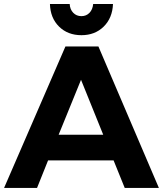

<svg xmlns="http://www.w3.org/2000/svg" viewBox="-23 -930 806 950"><path d="M379.9 -755.9Q312.5 -755.9 269.3 -798.3Q226.1 -840.8 224.1 -910.2H321.8Q323.2 -883.3 339.4 -866.7Q355.5 -850.1 379.9 -850.1Q403.8 -850.1 419.7 -866.5Q435.5 -882.8 438 -910.2H536.1Q533.2 -840.8 490 -798.3Q446.8 -755.9 379.9 -755.9ZM594.2 0 539.1 -136.2H214.8L160.2 0H-2.9L300.8 -700.2H463.9L763.2 0ZM267.1 -263.2H487.8L377.9 -535.2Z"/></svg>

Font: Montserrat arm SemiBold
Style: Regular
Weight: 600
Designer: Julieta Ulanovsky
Foundry: Julieta Ulanovsky
Version: Version 6.000;PS 006.000;hotconv 1.0.88;makeotf.lib2.5.64775